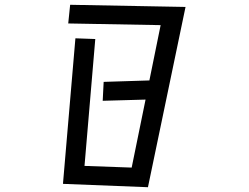

<svg xmlns="http://www.w3.org/2000/svg" viewBox="-20 -767 1040 802"><path d="M295 -607 378 -604 333 -74 530 -67 588 -351 409 -346 413 -425 604 -431 651 -662 265 -669 273 -747 755 -738 598 15 243 1Z"/></svg>

Font: Moralerspace Krypton JPDOC
Style: Regular
Weight: 400
Version: v0.0.6; ttfautohint (v1.8.4.7-5d5b-dirty) -l 6 -r 45 -G 200 